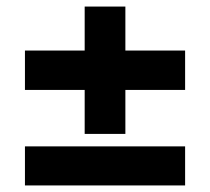

<svg xmlns="http://www.w3.org/2000/svg" viewBox="-20 -565 640 585"><path d="M238 -157V-291H56V-411H238V-545H362V-411H544V-291H362V-157ZM56 0V-119H544V0Z"/></svg>

Font: Nunito Sans 9pt Black
Style: Regular
Weight: 900
Version: Version 3.101;gftools[0.9.27]